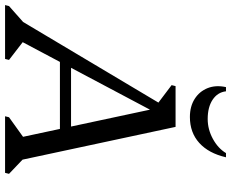

<svg xmlns="http://www.w3.org/2000/svg" viewBox="-152 -836 934 777"><g transform="rotate(90 315.5 -447.0)"><path d="M-53 0 -49 -16 47 -101 -15 -22 383 -690H440L580 -36L544 -98L630 -16L626 0H397L401 -16L507 -92L488 -36L364 -616H386L71 -22L73 -90L169 -16L165 0ZM144 -222 155 -267H492L481 -222ZM357 -609 271 -674 275 -690H399V-609ZM400 -748Q357 -748 326.5 -767.5Q296 -787 283 -820Q270 -853 279 -894H296Q300 -860 330 -840Q360 -820 408 -820Q450 -820 488.5 -841Q527 -862 546 -894H563Q547 -824 505 -786Q463 -748 400 -748Z"/></g></svg>

Font: Platypi Light
Style: Italic
Weight: 300
Italic angle: -13°
Designer: David Sargent
Foundry: Bolt Cutter Type
Version: Version 1.200